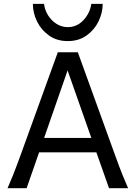

<svg xmlns="http://www.w3.org/2000/svg" viewBox="-20 -987 721 1007"><path d="M119.6 0H19.5Q32.7 -29.8 47.9 -67.4Q63 -105 87.9 -173.3L283.2 -712.9H388.2L583.5 -173.3Q607.9 -105.5 623.5 -67.4Q639.2 -29.3 651.9 0H551.8L485.4 -188H185.1ZM459 -263.7 334.5 -617.7 211.4 -263.7ZM518.6 -966.8Q518.6 -919.4 496.6 -874.5Q474.6 -829.6 433.6 -800.5Q392.6 -771.5 335.4 -771.5Q278.3 -771.5 237.3 -800.5Q196.3 -829.6 174.3 -874.5Q152.3 -919.4 152.3 -966.8H210.9Q214.8 -934.1 232.4 -906.2Q250 -878.4 276.9 -861.6Q303.7 -844.7 335.4 -844.7Q383.3 -844.7 417.5 -881.1Q451.7 -917.5 459 -966.8Z"/></svg>

Font: Andika LitF DSA DSG
Style: Regular
Weight: 400
Designer: Victor Gaultney, Annie Olsen, Julie Remington, Don Collingsworth, Eric Hays, Becca Hirsbrunner
Foundry: SIL International
Version: Version 6.200 ; LitF DSA DSG; ttfautohint (v1.8.3.10-c5d8)